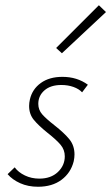

<svg xmlns="http://www.w3.org/2000/svg" viewBox="-20 -708 424 732"><path d="M9 -44 36 -70Q50 -51 75 -39Q100 -27 130 -27Q174 -27 200.5 -52Q227 -77 227 -112Q227 -137 211 -156Q195 -175 162 -201Q127 -229 109 -251Q91 -273 91 -304Q91 -316 94 -329Q103 -368 135.5 -391.5Q168 -415 218 -415Q274 -415 315 -385L293 -356Q281 -369 260 -376.5Q239 -384 214 -384Q173 -384 149.5 -363.5Q126 -343 126 -312Q126 -289 141 -272Q156 -255 188 -230Q225 -201 244.5 -177Q264 -153 264 -119Q264 -107 261 -93Q250 -49 214.5 -22.5Q179 4 125 4Q87 4 57 -9.5Q27 -23 9 -44ZM194 -525 357 -688 384 -662 216 -505Z"/></svg>

Font: Ysabeau Light
Style: Italic
Weight: 300
Italic angle: -12°
Designer: Christian Thalmann (Catharsis Fonts)
Version: Version 0.003